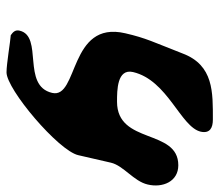

<svg xmlns="http://www.w3.org/2000/svg" viewBox="-62 -578 673 589"><g transform="rotate(90 274.5 -283.5)"><path d="M88 20C106 21 176 33 202 33C254 33 442 -126 456 -187L479 -287C488 -326 536 -357 546 -400C557 -446 537 -494 487 -494C374 -494 424 -306 292 -306C257 -306 190 -306 201 -355C226 -462 370 -501 384 -563C390 -591 372 -600 347 -600C264 -600 180 -603 144 -507C109 -417 97 -396 82 -331C42 -158 284 -188 265 -107C243 -12 91 -81 74 -7C71 6 78 13 88 20Z"/></g></svg>

Font: Charger
Style: OversprayIt
Weight: 400
Designer: Jasper
Foundry: Cannot Into Space Fonts
Version: Version 0.980